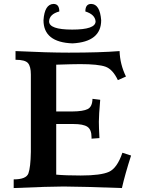

<svg xmlns="http://www.w3.org/2000/svg" viewBox="-20 -952 720 972"><path d="M597.2 0Q399.9 -7.3 302.2 -7.8Q231.4 -7.8 49.3 0V-43.9Q112.8 -43.9 123.8 -74.2Q134.8 -104.5 136.2 -182.6V-574.7Q136.2 -615.7 121.6 -632.6Q106.9 -649.4 58.6 -649.4V-693.4Q221.7 -685.5 328.1 -685.5Q487.3 -685.5 585.4 -693.4Q587.4 -626.5 617.7 -564.5L576.7 -546.4Q550.8 -601.1 514.2 -614.3Q477.5 -627.4 385.7 -627.4Q351.6 -627.4 264.6 -624.5V-387.7H346.2Q400.9 -388.2 424.1 -399.9Q447.3 -411.6 448.2 -451.7L487.3 -446.8Q480.5 -369.1 480.5 -335.4Q480.5 -309.1 483.4 -252.9L443.4 -250V-256.8Q443.4 -295.9 422.6 -310.1Q401.9 -324.2 350.6 -324.2H264.6V-67.9Q311 -63.5 388.7 -63.5Q490.7 -63.5 532 -82.3Q573.2 -101.1 599.6 -178.7L643.6 -164.6Q613.3 -70.8 597.2 0ZM347.2 -732.4Q200.2 -737.8 200.2 -849.6Q205.6 -930.7 251 -932.1Q280.3 -932.1 280.3 -894Q230 -880.4 228.5 -843.8Q228.5 -802.2 345.7 -802.2Q463.9 -802.2 463.9 -843.8Q460.9 -878.9 412.1 -894Q412.1 -932.1 441.4 -932.1Q485.8 -931.6 492.2 -849.6Q492.2 -740.2 347.2 -732.4Z"/></svg>

Font: Kelvinch
Style: Bold
Weight: 700
Designer: Paul James Miller
Foundry: High-Logic / Made with FontCreator
Version: Version 3.501;March 28, 2021;FontCreator 13.0.0.2683 64-bit